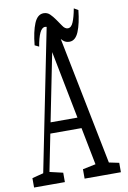

<svg xmlns="http://www.w3.org/2000/svg" viewBox="-107 -935 660 992"><g transform="rotate(-10 223.0 -439.0)"><path d="M-10.7 0V-49.3L60.1 -67.4H73.2L150.9 -49.3V0ZM35.6 0 198.2 -810.1H242.7L404.3 0H335L195.8 -709H210L206.5 -690.9L68.4 0ZM109.9 -259.8V-316.9H311V-259.8ZM254.4 0V-49.3L342.3 -67.4H358.4L444.8 -49.3V0ZM119.6 -723.1Q126.5 -793.9 144 -836.2Q161.6 -878.4 193.8 -878.4Q212.9 -878.4 226.3 -865.5Q239.7 -852.5 252.9 -833.5Q264.6 -817.9 276.9 -798.8Q289.1 -779.8 304.7 -779.8Q322.3 -779.8 333 -805.4Q343.8 -831.1 352.1 -876L374 -863.3Q366.7 -793.5 349.4 -751.7Q332 -710 300.8 -710Q280.8 -710 267.8 -722.2Q254.9 -734.4 242.2 -750Q229 -769 216.8 -788.3Q204.6 -807.6 189 -807.6Q172.4 -807.6 160.6 -782.2Q148.9 -756.8 141.6 -712.4Z"/></g></svg>

Font: Scarab Serif
Style: Condensed
Weight: 400
Designer: John Roberts
Foundry: Scarab
Version: 1.0